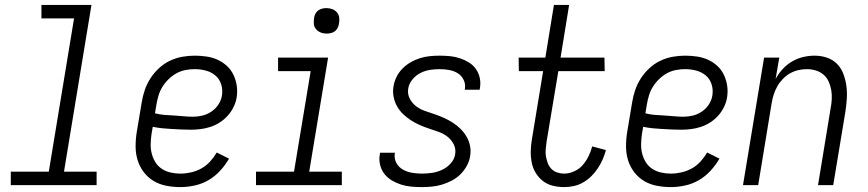

<svg xmlns="http://www.w3.org/2000/svg" viewBox="-20 -755 3540 783"><path d="M24 0V-55H179L282 -680H149V-735H353L241 -55H374V0Z M716 8Q686 8 658 2.5Q630 -3 606.5 -17Q583 -31 566 -53.5Q549 -76 541 -102.5Q533 -129 533 -158.5Q533 -188 538 -218L558 -338Q562 -363 570.5 -388Q579 -413 593.5 -435.5Q608 -458 628.5 -477Q649 -496 673.5 -507.5Q698 -519 723.5 -523.5Q749 -528 774 -528Q798 -528 822 -524.5Q846 -521 867 -511.5Q888 -502 905 -486.5Q922 -471 932 -450Q942 -429 945.5 -405.5Q949 -382 945 -357Q942 -338 932.5 -318.5Q923 -299 908.5 -283Q894 -267 876 -255.5Q858 -244 838 -237.5Q818 -231 798 -228.5Q778 -226 758 -226Q738 -226 718.5 -227Q699 -228 679.5 -229Q660 -230 640.5 -232Q621 -234 603 -238L598 -209Q595 -188 594.5 -167.5Q594 -147 599 -128Q604 -109 614 -93Q624 -77 640 -66.5Q656 -56 675.5 -51.5Q695 -47 716 -47Q737 -47 759 -52Q781 -57 801 -68Q821 -79 836.5 -96Q852 -113 864 -133L914 -108Q899 -82 878 -59Q857 -36 830.5 -20.5Q804 -5 774 1.5Q744 8 716 8ZM767 -279Q786 -279 805 -283.5Q824 -288 841.5 -299.5Q859 -311 870.5 -328.5Q882 -346 885 -365Q889 -389 882 -411Q875 -433 858.5 -447Q842 -461 820 -467Q798 -473 774 -473Q756 -473 737 -469.5Q718 -466 700.5 -456.5Q683 -447 668 -432.5Q653 -418 642.5 -401Q632 -384 626.5 -365.5Q621 -347 618 -329L612 -293Q630 -288 649.5 -286.5Q669 -285 689 -284Q709 -283 728 -281Q747 -279 767 -279Z M1024 0V-55H1179L1247 -465H1114V-520H1318L1241 -55H1374V0ZM1312 -618Q1299 -618 1288 -622.5Q1277 -627 1269 -636Q1261 -645 1260 -657.5Q1259 -670 1261 -683Q1262 -691 1266.5 -699.5Q1271 -708 1278.5 -713Q1286 -718 1294.5 -720Q1303 -722 1311 -722Q1324 -722 1335.5 -717.5Q1347 -713 1354.5 -704Q1362 -695 1363.5 -682.5Q1365 -670 1362 -657Q1361 -649 1356.5 -640.5Q1352 -632 1345 -627Q1338 -622 1329 -620Q1320 -618 1312 -618Z M1700 8Q1678 8 1656.5 6Q1635 4 1615 -2.5Q1595 -9 1577.5 -19.5Q1560 -30 1547.5 -46Q1535 -62 1530 -83Q1525 -104 1529 -126L1530 -132H1591L1590 -129Q1587 -108 1596.5 -90.5Q1606 -73 1623 -63.5Q1640 -54 1659.5 -50.5Q1679 -47 1700 -47Q1721 -47 1741.5 -50Q1762 -53 1782 -62Q1802 -71 1817.5 -88Q1833 -105 1836 -125Q1840 -147 1830.5 -166Q1821 -185 1805 -197.5Q1789 -210 1769.5 -217Q1750 -224 1730 -230.5Q1710 -237 1691 -245.5Q1672 -254 1655 -265Q1638 -276 1623.5 -290Q1609 -304 1599 -322Q1589 -340 1585 -361Q1581 -382 1585 -404Q1588 -423 1597.5 -442Q1607 -461 1622 -476Q1637 -491 1655.5 -501.5Q1674 -512 1693.5 -518Q1713 -524 1733 -526Q1753 -528 1773 -528Q1794 -528 1815 -526Q1836 -524 1855.5 -517.5Q1875 -511 1892 -500.5Q1909 -490 1920.5 -474Q1932 -458 1936.5 -437.5Q1941 -417 1937 -395L1936 -389H1875L1876 -393Q1879 -413 1870.5 -430Q1862 -447 1846.5 -456.5Q1831 -466 1812 -469.5Q1793 -473 1773 -473Q1753 -473 1733.5 -470Q1714 -467 1695 -457.5Q1676 -448 1662 -431Q1648 -414 1645 -395Q1641 -373 1650.5 -354Q1660 -335 1676 -322.5Q1692 -310 1712 -303Q1732 -296 1751.5 -289.5Q1771 -283 1790 -274.5Q1809 -266 1826 -255Q1843 -244 1857.5 -230Q1872 -216 1882.5 -198Q1893 -180 1897 -159.5Q1901 -139 1897 -117Q1894 -97 1883 -77.5Q1872 -58 1856.5 -43Q1841 -28 1821.5 -18Q1802 -8 1782 -2Q1762 4 1741 6Q1720 8 1700 8Z M2281 8Q2257 8 2234.5 2.5Q2212 -3 2194.5 -16.5Q2177 -30 2165 -49.5Q2153 -69 2148.5 -91.5Q2144 -114 2144.5 -138Q2145 -162 2149 -186L2195 -465H2096L2095 -520H2204L2239 -735H2301L2266 -520H2445L2446 -465H2257L2209 -177Q2207 -162 2205.5 -146.5Q2204 -131 2206.5 -117Q2209 -103 2214 -89.5Q2219 -76 2229 -66Q2239 -56 2252.5 -51.5Q2266 -47 2281 -47Q2301 -47 2322 -56.5Q2343 -66 2357 -82.5Q2371 -99 2380.5 -118.5Q2390 -138 2395 -158L2451 -143Q2446 -124 2438 -105.5Q2430 -87 2418.5 -69.5Q2407 -52 2392 -37Q2377 -22 2359 -11.5Q2341 -1 2321 3.5Q2301 8 2281 8Z M2716 8Q2686 8 2658 2.5Q2630 -3 2606.5 -17Q2583 -31 2566 -53.5Q2549 -76 2541 -102.5Q2533 -129 2533 -158.5Q2533 -188 2538 -218L2558 -338Q2562 -363 2570.5 -388Q2579 -413 2593.5 -435.5Q2608 -458 2628.5 -477Q2649 -496 2673.5 -507.5Q2698 -519 2723.5 -523.5Q2749 -528 2774 -528Q2798 -528 2822 -524.5Q2846 -521 2867 -511.5Q2888 -502 2905 -486.5Q2922 -471 2932 -450Q2942 -429 2945.5 -405.5Q2949 -382 2945 -357Q2942 -338 2932.5 -318.5Q2923 -299 2908.5 -283Q2894 -267 2876 -255.5Q2858 -244 2838 -237.5Q2818 -231 2798 -228.5Q2778 -226 2758 -226Q2738 -226 2718.5 -227Q2699 -228 2679.5 -229Q2660 -230 2640.5 -232Q2621 -234 2603 -238L2598 -209Q2595 -188 2594.5 -167.5Q2594 -147 2599 -128Q2604 -109 2614 -93Q2624 -77 2640 -66.5Q2656 -56 2675.5 -51.5Q2695 -47 2716 -47Q2737 -47 2759 -52Q2781 -57 2801 -68Q2821 -79 2836.5 -96Q2852 -113 2864 -133L2914 -108Q2899 -82 2878 -59Q2857 -36 2830.5 -20.5Q2804 -5 2774 1.5Q2744 8 2716 8ZM2767 -279Q2786 -279 2805 -283.5Q2824 -288 2841.5 -299.5Q2859 -311 2870.5 -328.5Q2882 -346 2885 -365Q2889 -389 2882 -411Q2875 -433 2858.5 -447Q2842 -461 2820 -467Q2798 -473 2774 -473Q2756 -473 2737 -469.5Q2718 -466 2700.5 -456.5Q2683 -447 2668 -432.5Q2653 -418 2642.5 -401Q2632 -384 2626.5 -365.5Q2621 -347 2618 -329L2612 -293Q2630 -288 2649.5 -286.5Q2669 -285 2689 -284Q2709 -283 2728 -281Q2747 -279 2767 -279Z M3010 0 3096 -520H3158L3143 -433Q3155 -455 3172 -473.5Q3189 -492 3210.5 -504.5Q3232 -517 3255.5 -522.5Q3279 -528 3302 -528Q3328 -528 3352 -520Q3376 -512 3393 -495Q3410 -478 3419 -454.5Q3428 -431 3431.5 -406Q3435 -381 3433.5 -355Q3432 -329 3428 -302L3378 0H3316L3367 -311Q3371 -331 3372 -350Q3373 -369 3370 -387Q3367 -405 3359.5 -422Q3352 -439 3338.5 -450.5Q3325 -462 3307.5 -467.5Q3290 -473 3271 -473Q3253 -473 3235.5 -469Q3218 -465 3202 -456Q3186 -447 3172.5 -433Q3159 -419 3150 -403Q3141 -387 3135.5 -370Q3130 -353 3127 -335L3072 0Z"/></svg>

Font: Iosevka SS18 Light
Style: Italic
Weight: 300
Italic angle: -9°
Monospace: yes
Designer: Belleve Invis
Foundry: Belleve Invis
Version: Version 25.1.1; ttfautohint (v1.8.4)